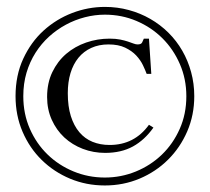

<svg xmlns="http://www.w3.org/2000/svg" viewBox="-20 -536 619 567"><path d="M553.7 -252Q553.7 -196.3 533 -148.2Q512.2 -100.1 476.3 -64.5Q440.4 -28.8 392.3 -8.5Q344.2 11.7 289.6 11.7Q234.9 11.7 187 -8.3Q139.2 -28.3 103.3 -63.5Q67.4 -98.6 46.6 -147Q25.9 -195.3 25.9 -252Q25.9 -313.5 48.6 -362.5Q71.3 -411.6 108.6 -445.6Q146 -479.5 193.1 -497.6Q240.2 -515.6 289.6 -515.6Q326.7 -515.6 360.6 -506.3Q394.5 -497.1 423.8 -480.2Q453.1 -463.4 477.3 -439.5Q501.5 -415.5 518.3 -386.2Q535.2 -356.9 544.4 -323Q553.7 -289.1 553.7 -252ZM530.3 -252Q530.3 -302.7 511.2 -346.7Q492.2 -390.6 459.5 -423.1Q426.8 -455.6 383.1 -474.1Q339.4 -492.7 289.6 -492.7Q260.3 -492.7 230.7 -485.1Q201.2 -477.5 174.6 -463.1Q147.9 -448.7 125 -428Q102.1 -407.2 85 -380.4Q67.9 -353.5 58.3 -321.3Q48.8 -289.1 48.8 -252Q48.8 -199.7 68.1 -155.8Q87.4 -111.8 120.4 -79.8Q153.3 -47.9 197 -29.8Q240.7 -11.7 289.6 -11.7Q337.4 -11.7 381.1 -29.5Q424.8 -47.4 458 -79.3Q491.2 -111.3 510.7 -155.3Q530.3 -199.2 530.3 -252ZM433.1 -159.2Q407.2 -122.6 372.6 -103.5Q337.9 -84.5 290.5 -84.5Q255.9 -84.5 224.6 -96.4Q193.4 -108.4 169.9 -130.1Q146.5 -151.9 132.8 -182.4Q119.1 -212.9 119.1 -249.5Q119.1 -291 134.5 -323Q149.9 -355 175.5 -377Q201.2 -398.9 234.4 -410.4Q267.6 -421.9 303.7 -421.9Q321.8 -421.9 335 -419.2Q348.1 -416.5 357.7 -413.3Q367.2 -410.2 374 -407.5Q380.9 -404.8 386.2 -404.8Q397 -404.8 399.7 -410.6Q402.3 -416.5 404.8 -421.9H419.9L426.8 -317.9H413.1Q409.2 -328.6 402.1 -343.5Q395 -358.4 382.3 -372.1Q369.6 -385.7 349.6 -395.3Q329.6 -404.8 300.3 -404.8Q272 -404.8 249.5 -394.5Q227.1 -384.3 211.7 -365.5Q196.3 -346.7 188.2 -320.1Q180.2 -293.5 180.2 -260.7Q180.2 -221.7 189.2 -193.1Q198.2 -164.6 214.4 -145.5Q230.5 -126.5 253.2 -117.2Q275.9 -107.9 303.7 -107.9Q377 -107.9 419.9 -167.5Z"/></svg>

Font: Surma
Style: Regular
Weight: 400
Designer: Sue Lloyd-Williams
Foundry: Sylheti Translation And Research
Version: Version 3.000